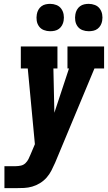

<svg xmlns="http://www.w3.org/2000/svg" viewBox="-20 -976 560 996"><path d="M3 0V-114H62Q75 -114 88.5 -117Q102 -120 112 -129.5Q122 -139 128 -151.5Q134 -164 139 -176L161 -228L124 -621H88V-735H278V-621H257L262 -391L338 -621H330V-735H520V-621H470L266 -132Q257 -112 247 -92Q237 -72 222 -55Q207 -38 187.5 -26Q168 -14 147 -8Q126 -2 105 -1Q84 0 62 0ZM440 -814Q423 -814 407.5 -820Q392 -826 382.5 -839Q373 -852 370.5 -868.5Q368 -885 371 -902Q373 -914 379 -925Q385 -936 395 -943.5Q405 -951 417 -953.5Q429 -956 440 -956Q457 -956 472.5 -950Q488 -944 497.5 -931Q507 -918 510 -901.5Q513 -885 510 -868Q508 -856 502 -845Q496 -834 486 -826.5Q476 -819 464 -816.5Q452 -814 440 -814ZM240 -814Q223 -814 207.5 -820Q192 -826 182.5 -839Q173 -852 170.5 -868.5Q168 -885 171 -902Q173 -914 179 -925Q185 -936 195 -943.5Q205 -951 217 -953.5Q229 -956 240 -956Q257 -956 272.5 -950Q288 -944 297.5 -931Q307 -918 310 -901.5Q313 -885 310 -868Q308 -856 302 -845Q296 -834 286 -826.5Q276 -819 264 -816.5Q252 -814 240 -814Z"/></svg>

Font: Iosevka Slab Heavy
Style: Italic
Weight: 900
Italic angle: -9°
Monospace: yes
Designer: Belleve Invis
Foundry: Belleve Invis
Version: Version 11.1.0; ttfautohint (v1.8.3)